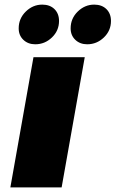

<svg xmlns="http://www.w3.org/2000/svg" viewBox="-20 -812 501 832"><path d="M24.9 0 125 -564H347.2L247.1 0ZM132.8 -620.1Q101.6 -620.1 81.3 -639.4Q61 -658.7 61 -689Q61 -731.9 91.8 -762Q122.6 -792 163.1 -792Q196.3 -792 216.1 -772.5Q235.8 -752.9 235.8 -721.2Q235.8 -679.2 205.1 -649.7Q174.3 -620.1 132.8 -620.1ZM357.9 -620.1Q326.7 -620.1 306.4 -639.4Q286.1 -658.7 286.1 -689Q286.1 -731.9 316.9 -762Q347.7 -792 388.2 -792Q421.4 -792 441.2 -772.5Q460.9 -752.9 460.9 -721.2Q460.9 -679.2 430.2 -649.7Q399.4 -620.1 357.9 -620.1Z"/></svg>

Font: SVN-Poppins Black
Style: Italic
Weight: 900
Italic angle: -10°
Designer: Ninad Kale (Devanagari), Jonny Pinhorn (Latin)
Foundry: Indian Type Foundry
Version: Version 3.002 2017